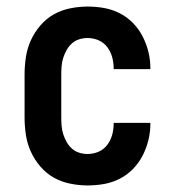

<svg xmlns="http://www.w3.org/2000/svg" viewBox="-20 -558 540 586"><path d="M247 8Q221 8 194 2.5Q167 -3 144 -16Q121 -29 103 -50Q85 -71 74 -95.5Q63 -120 59 -146.5Q55 -173 55 -200V-330Q55 -357 59 -383.5Q63 -410 74 -434.5Q85 -459 103 -480Q121 -501 144 -514Q167 -527 194 -532.5Q221 -538 247 -538Q273 -538 298 -533.5Q323 -529 345.5 -517.5Q368 -506 386 -487.5Q404 -469 415.5 -446.5Q427 -424 433 -399.5Q439 -375 439 -349Q439 -349 439 -348.5Q439 -348 439 -347H327Q327 -348 327 -348Q327 -348 327 -348Q327 -366 322.5 -383Q318 -400 307.5 -414Q297 -428 281 -435Q265 -442 247 -442Q234 -442 221.5 -438Q209 -434 199.5 -425.5Q190 -417 183.5 -405.5Q177 -394 173 -381.5Q169 -369 168 -356Q167 -343 167 -330V-200Q167 -187 168 -174Q169 -161 173 -148.5Q177 -136 183.5 -124.5Q190 -113 199.5 -104.5Q209 -96 221.5 -92Q234 -88 247 -88Q265 -88 281 -95Q297 -102 307.5 -116Q318 -130 322.5 -147Q327 -164 327 -182Q327 -182 327 -182Q327 -182 327 -183H439Q439 -182 439 -181.5Q439 -181 439 -181Q439 -155 433 -130.5Q427 -106 415.5 -83.5Q404 -61 386 -42.5Q368 -24 345.5 -12.5Q323 -1 298 3.5Q273 8 247 8Z"/></svg>

Font: Iosevka Slab
Style: Bold
Weight: 700
Monospace: yes
Designer: Belleve Invis
Foundry: Belleve Invis
Version: Version 11.1.1; ttfautohint (v1.8.3)